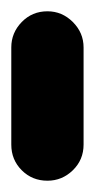

<svg xmlns="http://www.w3.org/2000/svg" viewBox="-20 -320 168 340"><path d="M0 -64H128V-236H0ZM64 -128Q37 -128 18.5 -109Q0 -90 0 -64Q0 -37 18.5 -18.5Q37 0 64 0Q90 0 109 -18.5Q128 -37 128 -64Q128 -90 109 -109Q90 -128 64 -128ZM64 -300Q37 -300 18.5 -281Q0 -262 0 -236Q0 -209 18.5 -190.5Q37 -172 64 -172Q90 -172 109 -190.5Q128 -209 128 -236Q128 -262 109 -281Q90 -300 64 -300Z"/></svg>

Font: Wavefont
Style: Bold
Weight: 700
Version: Version 3.004;gftools[0.9.33]